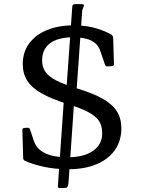

<svg xmlns="http://www.w3.org/2000/svg" viewBox="-20 -858 727 962"><path d="M363 -416Q446 -391 495 -363Q544 -335 566 -299.5Q588 -264 588 -215Q588 -152 555.5 -106Q523 -60 463.5 -35Q404 -10 321 -10Q253 -10 194.5 -23.5Q136 -37 104 -53Q96 -57 96 -67L92 -207Q92 -216 102 -217L119 -218Q128 -218 131 -208L149 -154Q157 -129 173.5 -113Q190 -97 212.5 -87.5Q235 -78 261.5 -74Q288 -70 318 -70Q400 -70 446 -102Q492 -134 492 -190Q492 -226 477 -250.5Q462 -275 424 -295.5Q386 -316 318 -337Q236 -363 187 -391Q138 -419 116 -454.5Q94 -490 94 -537Q94 -596 125.5 -639.5Q157 -683 214.5 -707Q272 -731 349 -731Q414 -731 464 -715.5Q514 -700 540 -683Q547 -677 547 -668L551 -536Q551 -527 541 -527L518 -525Q509 -525 506 -534L484 -599Q475 -627 456 -642.5Q437 -658 409.5 -664.5Q382 -671 346 -671Q270 -671 230.5 -641Q191 -611 191 -555Q191 -523 207 -499Q223 -475 260.5 -455.5Q298 -436 363 -416ZM324 48Q323 64 320.5 72Q318 80 313.5 82Q309 84 299 84H279Q269 84 270 75L302 -386L354 -384ZM342 -822Q343 -832 345 -834Q347 -836 355 -837Q364 -837 373.5 -837.5Q383 -838 393 -837Q403 -836 400 -828L392 -806L362 -383L311 -386Z"/></svg>

Font: Hahmlet
Style: Regular
Weight: 400
Designer: Minjoo Ham & Mark Frömberg
Foundry: hypertype
Version: Version 1.002